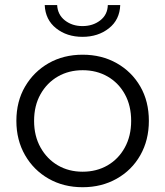

<svg xmlns="http://www.w3.org/2000/svg" viewBox="-20 -751 667 775"><path d="M313.5 4.7Q236.6 4.7 176.3 -29.7Q116 -64 81.1 -124.7Q46.1 -185.5 46.1 -263.1Q46.1 -341.7 81.2 -401.6Q116.2 -461.5 176.3 -495.9Q236.4 -530.2 313.5 -530.2Q390.6 -530.2 451.2 -495.9Q511.8 -461.6 546.4 -401.7Q580.9 -341.9 580.9 -263.1Q580.9 -185.3 546.4 -124.6Q512 -64 451.1 -29.7Q390.3 4.7 313.5 4.7ZM313.5 -57.9Q369.9 -57.9 414.2 -83.5Q458.4 -109.2 483.9 -155.7Q509.4 -202.2 509.4 -263Q509.4 -324.8 483.9 -370.8Q458.4 -416.8 414.2 -442.2Q369.9 -467.6 313.8 -467.6Q257.7 -467.6 213.6 -442.2Q169.6 -416.8 143.6 -370.8Q117.6 -324.8 117.6 -263Q117.6 -202.2 143.6 -155.7Q169.6 -109.2 213.6 -83.5Q257.6 -57.9 313.5 -57.9ZM312.9 -602.3Q249.9 -602.3 206.5 -636.8Q163.1 -671.2 160.5 -730.6H210.7Q212.7 -691.6 242.1 -668.6Q271.5 -645.7 312.9 -645.7Q354.8 -645.7 384.5 -668.6Q414.2 -691.6 415.2 -730.6H465.3Q463.2 -671.2 419.6 -636.8Q376 -602.3 312.9 -602.3Z"/></svg>

Font: Montserrat Alternates Thin
Style: Regular
Weight: 100
Designer: Julieta Ulanovsky
Foundry: Julieta Ulanovsky
Version: Version 9.000